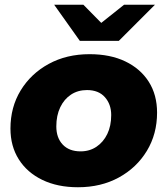

<svg xmlns="http://www.w3.org/2000/svg" viewBox="-20 -779 705 808"><path d="M308 9Q222 9 158 -22Q94 -53 59 -108.5Q24 -164 24 -238Q24 -328 67 -398.5Q110 -469 185 -510Q260 -551 357 -551Q444 -551 507.5 -520.5Q571 -490 606 -435Q641 -380 641 -305Q641 -215 598 -144Q555 -73 480 -32Q405 9 308 9ZM319 -142Q357 -142 386 -161.5Q415 -181 431.5 -215Q448 -249 448 -295Q448 -340 421.5 -370Q395 -400 346 -400Q308 -400 279 -381Q250 -362 233.5 -327.5Q217 -293 217 -247Q217 -199 244 -170.5Q271 -142 319 -142ZM316 -607 208 -759H331L454 -634H345L502 -759H632L480 -607Z"/></svg>

Font: Montserrat Thin ExtraBold
Style: Italic
Weight: 800
Italic angle: -11.3°
Version: Version 9.000